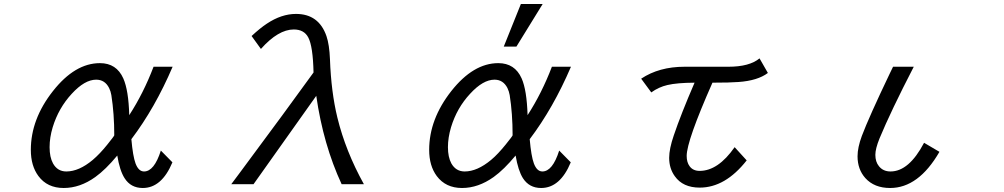

<svg xmlns="http://www.w3.org/2000/svg" viewBox="-20 -900 5040 964"><path d="M845.7 -85Q792 43.9 696.8 43.9Q636.7 43.9 605.5 -5.4Q581.1 -43.5 568.8 -119.1Q510.3 -48.3 458.5 -11.2Q381.8 43.9 299.8 43.9Q217.3 43.9 172.9 -16.1Q134.8 -67.4 134.8 -147.5Q134.8 -301.8 245.6 -442.4Q356 -583 481.9 -583Q564.9 -583 599.1 -506.3Q625.5 -446.8 628.9 -321.8Q700.2 -431.6 751 -564.9H846.7Q758.3 -357.9 639.6 -201.2Q647 -116.2 660.6 -79.1Q675.8 -39.1 703.1 -39.1Q754.4 -39.1 787.6 -144ZM553.7 -220.7Q553.7 -329.1 539.1 -422.4Q536.1 -441.4 527.8 -458Q506.8 -500 462.9 -500Q405.3 -500 340.3 -429.2Q273.9 -357.4 244.6 -261.2Q229 -209.5 229 -161.1Q229 -110.8 246.1 -79.6Q268.6 -39.1 313 -39.1Q376.5 -39.1 445.8 -97.2Q481.4 -127.4 518.6 -173.8Q553.7 -217.3 553.7 -220.7Z M1252.9 24.9H1141.1L1184.1 -32.7Q1423.3 -354.5 1554.2 -536.1Q1551.3 -667.5 1527.8 -711.9Q1506.8 -752 1455.1 -752Q1377 -752 1290 -654.3L1243.2 -719.2Q1287.1 -759.8 1319.8 -781.2Q1393.1 -830.1 1466.3 -830.1Q1580.6 -830.1 1619.1 -718.8Q1633.8 -675.8 1636.7 -602.5Q1642.6 -438.5 1673.8 -310.1Q1714.8 -141.6 1807.1 24.9H1695.3Q1603 -174.3 1567.9 -418.9Z M2509.3 -666 2595.2 -879.9H2704.6L2572.8 -666ZM2787.6 -144 2845.7 -85Q2792.5 43.9 2696.8 43.9Q2637.2 43.9 2605.5 -5.4Q2581.5 -43.5 2568.8 -119.1Q2510.7 -48.8 2458.5 -11.2Q2381.3 43.9 2299.8 43.9Q2217.8 43.9 2172.9 -16.1Q2134.8 -67.4 2134.8 -147.5Q2134.8 -301.3 2245.6 -442.4Q2356.4 -583 2481.9 -583Q2564.9 -583 2599.1 -506.3Q2625 -447.8 2628.9 -321.8Q2664.6 -377 2695.1 -437.7Q2725.6 -498.5 2751 -564.9H2846.7Q2757.8 -357.4 2639.6 -201.2Q2647 -115.7 2660.6 -79.1Q2675.8 -39.1 2703.1 -39.1Q2754.4 -39.1 2787.6 -144ZM2553.7 -220.7Q2553.7 -329.6 2539.1 -422.4Q2536.1 -440.4 2527.8 -458Q2506.3 -500 2462.9 -500Q2405.3 -500 2340.3 -429.2Q2273.9 -357.9 2244.6 -261.2Q2229 -208.5 2229 -161.1Q2229 -111.3 2246.1 -79.6Q2269 -39.1 2313 -39.1Q2376 -39.1 2445.8 -97.2Q2463.9 -112.3 2481.9 -131.6Q2500 -150.9 2518.6 -173.8Q2553.7 -217.3 2553.7 -220.7Z M3199.2 -504.9Q3289.1 -564.9 3417 -564.9H3637.2Q3742.7 -564.9 3793.5 -606.9L3835.4 -533.7Q3784.2 -495.1 3688 -488.3Q3645 -484.9 3557.1 -484.9Q3427.7 -192.4 3427.7 -117.2Q3427.7 -85 3442.4 -65.4Q3459.5 -42 3492.7 -42Q3585.4 -42 3668.5 -161.1L3729 -94.7Q3621.6 42 3493.2 42Q3408.7 42 3368.2 -15.1Q3339.8 -54.2 3339.8 -107.4Q3339.8 -152.8 3362.8 -219.7Q3398.9 -326.7 3467.3 -484.9Q3379.4 -484.4 3331.1 -473.1Q3287.1 -462.9 3250 -436Z M4696.8 -137.7Q4591.8 43.9 4449.2 43.9Q4369.6 43.9 4324.7 -5.9Q4285.6 -49.8 4285.6 -115.2Q4285.6 -159.2 4307.1 -217.3Q4342.3 -311 4447.8 -531.7L4463.9 -564.9H4567.9Q4452.6 -341.8 4396 -205.1Q4375 -153.3 4375 -122.6Q4375 -87.4 4393.1 -65.4Q4414.1 -39.1 4451.2 -39.1Q4543.9 -39.1 4619.6 -183.1Z"/></svg>

Font: BIZ UDGothic
Style: Regular
Weight: 400
Monospace: yes
Designer: TypeBank Co., Ltd.
Foundry: Morisawa Inc.
Version: Version 1.05